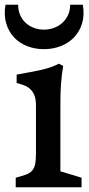

<svg xmlns="http://www.w3.org/2000/svg" viewBox="-24 -786 374 806"><path d="M42 -40Q67.9 -46.9 84.2 -52.7Q100.6 -58.6 110.1 -68.8Q119.6 -79.1 123.3 -96.2Q127 -113.3 127 -142.6V-344.2Q127 -370.1 120.1 -386.5Q113.3 -402.8 102.1 -412.8Q90.8 -422.9 76.2 -428.2Q61.5 -433.6 45.9 -437.5V-472.7Q79.1 -479 104.5 -483.6Q129.9 -488.3 150.4 -492.9Q170.9 -497.6 188.2 -503.7Q205.6 -509.8 223.1 -518.6L241.2 -509.3Q237.8 -489.3 235.6 -470.2Q233.4 -451.2 231.9 -431.4Q230.5 -411.6 230 -390.4Q229.5 -369.1 229.5 -345.2V-66.9L318.4 -40V0H42ZM160.2 -579.6Q122.6 -579.6 90.1 -592.3Q57.6 -605 34.9 -629.2Q12.2 -653.3 2 -688Q-8.3 -722.7 -1 -766.1H52.2Q52.2 -741.2 61 -721.9Q69.8 -702.6 84.7 -689.2Q99.6 -675.8 119.1 -668.7Q138.7 -661.6 160.2 -661.6Q181.6 -661.6 201.7 -668.7Q221.7 -675.8 236.8 -689.2Q252 -702.6 261.2 -721.9Q270.5 -741.2 270.5 -766.1H323.7Q331.1 -722.7 320.6 -688Q310.1 -653.3 286.9 -629.2Q263.7 -605 230.7 -592.3Q197.8 -579.6 160.2 -579.6Z"/></svg>

Font: Donegal One
Style: Regular
Weight: 400
Designer: Gary Lonergan
Foundry: Sorkin Type Co.
Version: Version 1.004